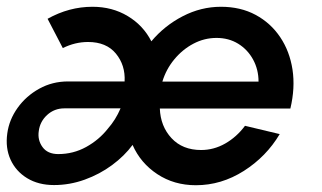

<svg xmlns="http://www.w3.org/2000/svg" viewBox="-57 -534 950 567"><path d="M102.5 12.5Q56.5 12.5 23.2 -7.8Q-10 -28 -25.8 -62.5Q-41.5 -97 -35.5 -140Q-30 -180.5 -5 -215.5Q20 -250.5 58.8 -272Q97.5 -293.5 144 -293.5H311Q313.5 -341.5 285.2 -375.8Q257 -410 203 -410Q164.5 -410 128.5 -392L83.5 -478.5Q147 -514 216 -514Q274.5 -514 320.2 -486.5Q366 -459 390 -412Q428.5 -458 482.5 -486Q536.5 -514 595.5 -514Q653.5 -514 698 -490Q742.5 -466 770.5 -424.2Q798.5 -382.5 806.8 -328.5Q815 -274.5 800.5 -213.5H415Q417 -161 449.5 -126Q482 -91 537 -91Q574.5 -91 608.2 -110.2Q642 -129.5 666.5 -162.5L769 -138Q729.5 -71.5 663 -29.2Q596.5 13 521.5 13Q457 13 407.5 -19.8Q358 -52.5 334.5 -106Q310.5 -73.5 274 -46.5Q237.5 -19.5 193.2 -3.5Q149 12.5 102.5 12.5ZM422.5 -293H706.5Q706.5 -328.5 690.5 -358Q674.5 -387.5 646.5 -404.8Q618.5 -422 582.5 -422Q546.5 -422 514.2 -405Q482 -388 457.8 -358.8Q433.5 -329.5 422.5 -293ZM115 -79Q159.5 -79 197.5 -100Q235.5 -121 261.5 -154Q284.5 -180 299 -214H133Q103.5 -214 82.2 -194.5Q61 -175 57.5 -147Q53.5 -120.5 68.5 -99.8Q83.5 -79 115 -79Z"/></svg>

Font: Urbanist SemiBold
Style: Italic
Weight: 600
Italic angle: -8°
Designer: Corey Hu
Foundry: Corey Hu
Version: Version 1.321; ttfautohint (v1.8.4.7-5d5b)